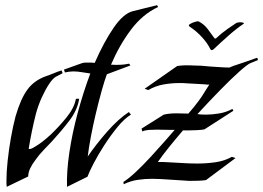

<svg xmlns="http://www.w3.org/2000/svg" viewBox="-20 -712 1017 742"><path d="M748 -629Q768 -619 782.5 -600Q797 -581 809 -564Q810 -563 812 -563Q814 -563 815 -564Q836 -584 860.5 -601Q885 -618 893 -623Q899 -626 908 -626Q916 -626 920.5 -624Q925 -622 920 -619Q893 -601 861 -572.5Q829 -544 807 -523Q798 -514 793 -522Q782 -545 760.5 -568.5Q739 -592 713 -609Q706 -614 714 -619Q722 -624 733.5 -627.5Q745 -631 748 -629ZM239 10Q237 -48 248 -122.5Q259 -197 280.5 -276.5Q302 -356 329 -428Q313 -430 296.5 -433Q280 -436 263 -436Q256 -436 247.5 -435Q239 -434 231 -432L227 -443L297 -468Q303 -470 309.5 -470Q316 -470 323 -470Q329 -470 334.5 -470Q340 -470 346 -469Q381 -549 419 -604.5Q457 -660 494 -669L587 -692L591 -685Q531 -657 486 -597Q441 -537 409 -462Q426 -461 443 -461.5Q460 -462 479 -466L484 -459L393 -425Q384 -401 373 -361.5Q362 -322 351 -276Q340 -230 331.5 -185.5Q323 -141 319 -107Q351 -154 394 -203Q437 -252 478 -279L486 -269Q461 -254 434 -221Q407 -188 382.5 -150Q358 -112 341 -79Q324 -46 318 -29ZM6 10Q5 5 5 -2Q5 -9 5 -17Q5 -47 9.5 -90Q14 -133 22 -178.5Q30 -224 40 -262Q60 -331 86.5 -366.5Q113 -402 159 -418Q169 -421 185.5 -428Q202 -435 218 -440L222 -429L197 -416Q185 -410 170.5 -388.5Q156 -367 142 -336.5Q128 -306 119 -273Q102 -206 91 -138Q91 -136 94 -136Q99 -136 106.5 -140Q114 -144 115 -145Q140 -159 174 -190Q206 -220 236.5 -257.5Q267 -295 273 -329Q274 -331 280 -330.5Q286 -330 286 -330Q279 -286 247.5 -245Q216 -204 181 -166Q165 -149 148 -131.5Q131 -114 117 -94Q104 -77 96.5 -61Q89 -45 89 -30ZM458 0 457 -9Q478 -22 506.5 -49Q535 -76 564 -107.5Q593 -139 617.5 -167Q642 -195 655 -210H643Q628 -210 614 -210.5Q600 -211 586 -211Q570 -211 555.5 -210Q541 -209 530 -204L527 -215L613 -269Q633 -274 663 -274Q674 -274 685 -273.5Q696 -273 708 -273Q753 -325 771 -357Q776 -365 780.5 -372Q785 -379 789 -385Q785 -385 781 -385Q777 -385 772 -386Q756 -387 738 -388Q720 -389 701 -390Q694 -391 687 -391Q680 -391 672 -391Q642 -391 611.5 -385.5Q581 -380 553 -364L539 -369L665 -457Q679 -459 694 -459.5Q709 -460 725 -459Q741 -459 758 -458Q775 -457 791 -455Q811 -454 830 -452.5Q849 -451 867 -451Q872 -453 876 -455Q880 -457 884 -458Q889 -460 903.5 -464.5Q918 -469 934.5 -475Q951 -481 962.5 -485Q974 -489 974 -489L977 -480L948 -468Q937 -464 905 -435.5Q873 -407 830.5 -363.5Q788 -320 743 -271Q749 -270 758 -269.5Q767 -269 777 -269Q799 -269 826.5 -273.5Q854 -278 878 -291L882 -284L770 -212Q760 -210 740.5 -209Q721 -208 707 -208H687Q658 -174 633 -143Q608 -112 590 -86Q599 -86 609 -86Q619 -86 629 -85Q655 -84 684 -82Q713 -80 742 -80Q778 -80 813 -85Q848 -90 876 -106L890 -101L776 -16Q763 -14 746 -13.5Q729 -13 711 -13Q692 -14 672.5 -15.5Q653 -17 633 -18Q617 -19 601 -20Q585 -21 568 -21Q540 -21 512.5 -17Q485 -13 458 0Z"/></svg>

Font: Kings
Style: Regular
Weight: 400
Designer: Robert E. Leuschke
Foundry: Robert E. Leuschke
Version: Version 1.010; ttfautohint (v1.8.3)